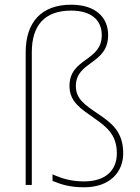

<svg xmlns="http://www.w3.org/2000/svg" viewBox="-20 -785 594 815"><path d="M439 -636C439 -713 384 -765 282 -765C157 -765 89 -692 89 -563V0H115V-563C115 -676 168 -740 282 -740C367 -740 412 -700 412 -636C412 -523 275 -540 275 -420C275 -352 324 -323 382 -282C435 -245 476 -211 476 -134C476 -62 428 -15 337 -15C287 -15 247 -25 203 -45V-17C238 -3 274 10 337 10C449 10 503 -57 503 -134C503 -227 453 -263 396 -302C338 -341 302 -366 302 -420C302 -526 439 -511 439 -636Z"/></svg>

Font: Noto Sans Arabic Thin
Style: Regular
Weight: 100
Designer: Monotype Design Team, Nadine Chahine, Nizar Qandah and Khaled Hosny
Foundry: Monotype Imaging Inc.
Version: Version 2.012